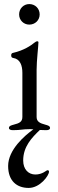

<svg xmlns="http://www.w3.org/2000/svg" viewBox="-20 -637 285 944"><path d="M124 -516C153 -516 175 -538 175 -566C175 -595 153 -617 124 -617C96 -617 74 -595 74 -566C74 -538 96 -516 124 -516ZM176 2C184 2 193 3 206 3C219 3 226 0 226 -8C226 -18 214 -21 203 -24C176 -31 160 -39 160 -62V-294C160 -339 169 -413 169 -429C169 -432 167 -434 163 -434C159 -434 154 -431 149 -427C132 -413 97 -389 44 -377C38 -376 35 -372 35 -365C35 -357 38 -353 45 -352C79 -347 90 -315 90 -279V-62C90 -38 75 -31 47 -24C36 -21 24 -18 24 -8C24 0 32 3 44 3C83 3 90 -2 125 -2C132 -2 138 -2 144 -1C102 29 20 99 20 179C20 253 63 287 121 287C177 287 221 226 221 207C221 201 217 200 213 200C208 200 189 221 154 221C120 221 94 196 94 152C94 84 136 40 176 2Z"/></svg>

Font: EB Garamond
Style: Regular
Weight: 400
Designer: Georg Duffner and Octavio Pardo
Foundry: Georg Duffner
Version: Version 1.000;PS 001.000;hotconv 1.0.88;makeotf.lib2.5.64775